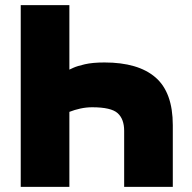

<svg xmlns="http://www.w3.org/2000/svg" viewBox="-20 -730 750 750"><path d="M251 -710V-458Q251 -458 266 -465Q281 -472 311.5 -479Q342 -486 388 -486Q520 -486 587.5 -427.5Q655 -369 655 -241V0H465V-219Q465 -265 439.5 -288Q414 -311 340 -311Q317 -311 294 -306Q271 -301 251 -293V0H61V-710Z"/></svg>

Font: Raleway Black
Style: Regular
Weight: 900
Designer: Matt McInerney, Pablo Impallari, Rodrigo Fuenzalida
Foundry: Matt McInerney, Pablo Impallari, Rodrigo Fuenzalida
Version: Version 4.026